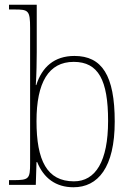

<svg xmlns="http://www.w3.org/2000/svg" viewBox="-20 -780 562 810"><path d="M290 10C393 10 464 -73 464 -267C464 -462 410 -544 294 -544C209 -544 157 -497 133 -421H131C134 -465 135 -523 135 -560V-760H18V-740H41C100 -740 107 -736 107 -662V-91C107 -25 102 -20 35 -20H18V0H131L134 -96H137C164 -29 215 10 290 10ZM292 -15C178 -15 134 -103 134 -269C134 -432 185 -519 291 -519C395 -519 436 -442 436 -270C436 -99 383 -15 292 -15Z"/></svg>

Font: Noto Serif Thai SemiCondensed Thin
Style: Regular
Weight: 100
Width: 4
Designer: Monotype Design Team
Foundry: Monotype Imaging Inc.
Version: Version 2.002